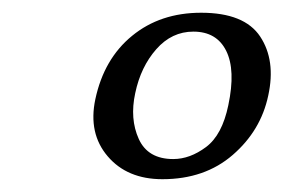

<svg xmlns="http://www.w3.org/2000/svg" viewBox="-20 -586 447 303"><path d="M130.4 -429.2Q144 -493.2 188.5 -529.5Q232.9 -565.9 297.4 -565.9Q365.7 -565.9 390.6 -528.3Q415.5 -490.7 403.3 -435.1Q391.6 -379.9 347.4 -341.6Q303.2 -303.2 236.3 -303.2Q180.7 -303.2 149.9 -339.4Q119.1 -375.5 130.4 -429.2ZM285.2 -536.1Q251 -536.1 226.6 -508.3Q202.1 -480.5 193.4 -439Q184.6 -398.4 199 -366.7Q213.4 -335 253.4 -335Q279.8 -335 305.2 -354Q330.6 -373 340.3 -419.9Q352.1 -475.6 336.9 -505.9Q321.8 -536.1 285.2 -536.1Z"/></svg>

Font: Linux Libertine Slanted
Style: Semibold Slanted
Weight: 600
Designer: Philipp H. Poll
Foundry: Philipp H. Poll
Version: Version 5.1.1